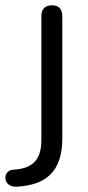

<svg xmlns="http://www.w3.org/2000/svg" viewBox="-77 -513 330 724"><path d="M-16 191C98 186 158 132 158 9V-452C158 -479 145 -493 119 -493C93 -493 79 -479 79 -452V15C79 91 45 123 -28 127C-69 130 -67 193 -16 191Z"/></svg>

Font: SN Pro Book
Style: Regular
Weight: 350
Designer: Tobias Whetton
Foundry: Supernotes
Version: Version 1.003;Glyphs 3.3 (3324)